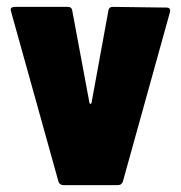

<svg xmlns="http://www.w3.org/2000/svg" viewBox="-20 -538 526 558"><path d="M164 0H323C330 0 335 -4 337 -10L474 -503C476 -512 472 -516 464 -516L308 -518C301 -518 296 -515 295 -507L246 -239C245 -235 241 -235 240 -239L190 -507C189 -515 184 -518 177 -518H22C15 -518 11 -515 11 -509C11 -508 12 -507 12 -505L150 -10C152 -4 157 0 164 0Z"/></svg>

Font: Barlow Semi Condensed ExtraBold
Style: Regular
Weight: 800
Width: 4
Designer: Jeremy Tribby
Foundry: Tribby Type
Version: Version 1.422;hotconv 1.0.109;makeotfexe 2.5.65596